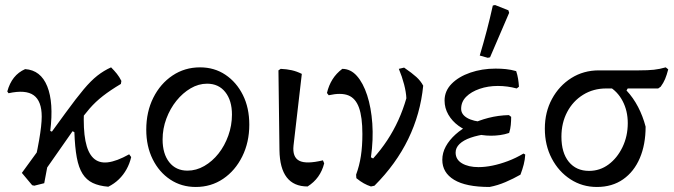

<svg xmlns="http://www.w3.org/2000/svg" viewBox="-20 -732 2682 764"><path d="M117 7 108 5 67 -44 241 -283Q284 -342 313 -376.5Q342 -411 367.5 -431Q393 -451 422 -464Q435 -451 445 -438.5Q455 -426 463 -410L461 -398Q419 -373 389.5 -350Q360 -327 336.5 -300Q313 -273 287 -236ZM116 7 102 -18Q125 -113 135.5 -173.5Q146 -234 146 -268Q146 -330 114 -353Q82 -376 14 -361L9 -368Q18 -401 35.5 -423Q53 -445 80 -457Q142 -453 168 -388.5Q194 -324 180 -211L194 -205L156 -3ZM411 11Q374 8 349 -4Q324 -16 308.5 -40.5Q293 -65 285.5 -105.5Q278 -146 276 -206L263 -213L314 -291Q311 -218 320 -171.5Q329 -125 351 -103.5Q373 -82 408.5 -86Q444 -90 494 -118L502 -107Q496 -81 483.5 -58.5Q471 -36 453 -18.5Q435 -1 411 11Z M759 12Q702 12 657.5 -17.5Q613 -47 587.5 -98.5Q562 -150 562 -216Q562 -287 590 -343Q618 -399 666.5 -431.5Q715 -464 776 -464Q833 -464 877 -434.5Q921 -405 946.5 -354Q972 -303 972 -236Q972 -166 944 -109.5Q916 -53 868 -20.5Q820 12 759 12ZM726 -53Q761 -53 793 -71.5Q825 -90 849.5 -121Q874 -152 888.5 -192.5Q903 -233 903 -276Q903 -332 876.5 -365.5Q850 -399 804 -399Q770 -399 738.5 -380.5Q707 -362 682 -331Q657 -300 642 -260Q627 -220 627 -177Q627 -120 653.5 -86.5Q680 -53 726 -53Z M1204 10Q1094 10 1092 -135L1088 -452L1097 -458Q1121 -457 1141 -452.5Q1161 -448 1181 -438L1148 -153Q1143 -107 1170.5 -92.5Q1198 -78 1265 -94L1270 -82Q1255 -22 1204 10Z M1456 10Q1441 5 1427.5 -2.5Q1414 -10 1398 -23L1397 -37Q1471 -98 1521 -174Q1571 -250 1597 -341Q1596 -365 1588 -396Q1580 -427 1567 -458L1588 -463Q1620 -441 1637 -425.5Q1654 -410 1664 -391Q1653 -279 1604.5 -179Q1556 -79 1470 7ZM1397 -37Q1410 -72 1416 -111Q1422 -150 1422 -199Q1422 -266 1408.5 -303.5Q1395 -341 1366 -352.5Q1337 -364 1288 -353L1281 -362Q1288 -392 1303 -416Q1318 -440 1342 -458Q1375 -458 1400 -430Q1425 -402 1441 -353Q1457 -304 1461.5 -240.5Q1466 -177 1456 -106L1488 -89Z M1928 12Q1834 12 1787 -16.5Q1740 -45 1740 -96Q1740 -124 1754 -149.5Q1768 -175 1793 -197.5Q1818 -220 1851.5 -236.5Q1885 -253 1924 -263Q1963 -273 2005 -274L2014 -267Q2014 -251 2012.5 -235Q2011 -219 2006 -203Q1959 -204 1920 -199Q1881 -194 1852.5 -184Q1824 -174 1808.5 -159Q1793 -144 1793 -125Q1793 -97 1818.5 -82Q1844 -67 1884 -67Q1910 -67 1939.5 -73Q1969 -79 2001 -91Q2033 -103 2063 -121L2070 -117Q2069 -97 2064 -77.5Q2059 -58 2051 -37Q2023 -21 1991.5 -7.5Q1960 6 1928 12ZM1934 -192Q1897 -192 1863.5 -202.5Q1830 -213 1804.5 -231.5Q1779 -250 1764 -276Q1749 -302 1749 -332Q1749 -370 1777 -398.5Q1805 -427 1851.5 -443Q1898 -459 1952 -459Q1973 -459 1993 -457Q2013 -455 2034 -449Q2039 -434 2041.5 -418.5Q2044 -403 2045 -387L2036 -380Q1999 -390 1961 -390Q1922 -390 1888.5 -378.5Q1855 -367 1835 -347Q1815 -327 1815 -299Q1815 -277 1838.5 -263Q1862 -249 1907 -246L2006 -203Q1988 -197 1970 -194.5Q1952 -192 1934 -192ZM1921 -502 1889 -511Q1904 -561 1917 -610.5Q1930 -660 1941 -710L1950 -712L2003 -691L2006 -681L1930 -504Z M2355 12Q2297 12 2250 -18.5Q2203 -49 2175.5 -101.5Q2148 -154 2148 -220Q2148 -286 2176.5 -338.5Q2205 -391 2253.5 -421.5Q2302 -452 2363 -452H2522Q2559 -452 2582 -454.5Q2605 -457 2629 -464L2639 -456Q2633 -433 2626.5 -417.5Q2620 -402 2609 -387L2599 -380H2392Q2341 -380 2300.5 -355Q2260 -330 2237 -286.5Q2214 -243 2214 -188Q2214 -124 2243.5 -88Q2273 -52 2324 -52Q2367 -52 2401.5 -77.5Q2436 -103 2457 -146.5Q2478 -190 2478 -242Q2478 -291 2457.5 -330Q2437 -369 2401 -389L2494 -407L2473 -372Q2500 -343 2519 -306.5Q2538 -270 2549 -228Q2549 -157 2526 -103Q2503 -49 2459.5 -18.5Q2416 12 2355 12Z"/></svg>

Font: Alegreya
Style: Regular
Weight: 400
Designer: Juan Pablo del Peral
Foundry: Huerta Tipografica
Version: Version 2.009